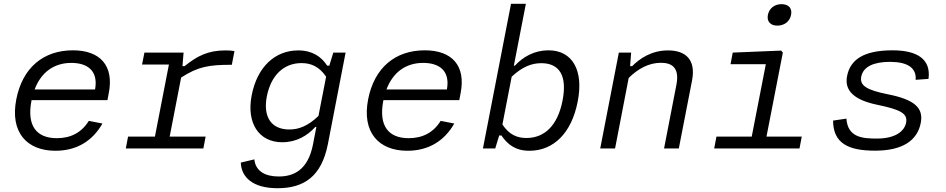

<svg xmlns="http://www.w3.org/2000/svg" viewBox="-20 -785 5000 1015"><path d="M66 -259.5C32.5 -86.5 121 12 273 12C389 12 471 -43 521.5 -132L449.5 -146C411 -83.5 353 -54.5 280.5 -54.5C172.5 -54.5 120.5 -120.5 146.5 -253.5L147 -255.5H548L555 -292.5C583.5 -438 509.5 -519 365.5 -519C210.5 -519 99 -428.5 66 -259.5ZM163 -312C197 -402.5 265 -452.5 357 -452.5C443.5 -452.5 500.5 -410 482.5 -312Z M950.5 -507H743.5L731 -444H873L799 -63H657L645 0H1055L1067 -63H877L937.5 -375C1028 -434 1087.5 -442.5 1205.5 -442.5L1219.5 -515C1205 -517.5 1189.5 -518.5 1171.5 -518.5C1080 -518.5 1022 -489 956 -435.5H944.5Z M1310.5 -281C1282 -135.5 1347.5 -33 1472 -33C1546 -33 1604.5 -67 1647 -114H1652.5L1634.5 -21C1608.5 112 1534.5 148 1454 148C1382.5 148 1331.5 121 1324.5 57.5L1253 74.5C1255.5 151.5 1316 210 1447 210C1587.5 210 1680 147.5 1713.5 -24L1807 -507H1742L1721 -438H1709.5C1679.5 -484.5 1632 -518.5 1556.5 -518.5C1434 -518.5 1339.5 -431.5 1310.5 -281ZM1390.5 -275C1412.5 -386.5 1479.5 -451.5 1574 -451.5C1624 -451.5 1668 -433 1704 -379.5L1663.5 -172C1607.5 -118.5 1559.5 -100.5 1509.5 -100.5C1413 -100.5 1370 -168 1390.5 -275Z M1926 -259.5C1892.5 -86.5 1981 12 2133 12C2249 12 2331 -43 2381.5 -132L2309.5 -146C2271 -83.5 2213 -54.5 2140.5 -54.5C2032.5 -54.5 1980.5 -120.5 2006.5 -253.5L2007 -255.5H2408L2415 -292.5C2443.5 -438 2369.5 -519 2225.5 -519C2070.5 -519 1959 -428.5 1926 -259.5ZM2023 -312C2057 -402.5 2125 -452.5 2217 -452.5C2303.5 -452.5 2360.5 -410 2342.5 -312Z M3034 -248.5C3066.5 -412.5 3006.5 -519 2879.5 -519C2805.5 -519 2745.5 -485 2702 -438H2696.5L2760 -765H2681.5L2533 0H2598L2619 -69H2630.5C2662.5 -22.5 2703.5 12 2779 12C2904 12 3001.5 -79 3034 -248.5ZM2636 -127 2685 -379.5C2742 -433 2791.5 -451 2841.5 -451C2939 -451 2979 -383 2954 -254C2928.5 -121.5 2858.5 -55.5 2763 -55.5C2713 -55.5 2671 -73.5 2636 -127Z M3568.5 0 3638.5 -359.5C3660 -471.5 3603 -518.5 3511.5 -518.5C3422.5 -518.5 3360.5 -474 3322 -435.5H3311L3316.5 -507H3251.5L3153 0H3231.5L3303.5 -373C3353 -421.5 3409.5 -453 3474 -453C3529.5 -453 3573.5 -429.5 3556 -338L3490.5 0Z M3755.5 0H4206.5L4218.5 -63H4032L4118.5 -507L4109.5 -517.5L3853.5 -507L3842 -445.5H4028.5L3954 -63H3767.5ZM4089.5 -649.5C4126 -649.5 4155 -671 4162 -706.5C4169 -742 4148 -763 4111.5 -763C4075.5 -763 4046.5 -742 4039.5 -706.5C4032.5 -671 4053.5 -649.5 4089.5 -649.5Z M4698.5 -519C4545.5 -519 4474.5 -469.5 4458 -382.5C4443 -307 4494 -256.5 4618 -231C4741.5 -205.5 4779.5 -184.5 4770 -136.5C4761.5 -92 4714.5 -52.5 4616 -52.5C4540 -52.5 4461.5 -58 4454.5 -158L4384 -147.5C4384.5 -27 4465 11.5 4606 11.5C4752 11.5 4829.5 -42.5 4847.5 -135C4863 -214.5 4815 -258.5 4674 -286.5C4559 -309.5 4524 -333.5 4533 -380C4543.5 -434 4601.5 -458 4685 -458C4777.5 -458 4826 -426 4820.5 -363L4888.5 -368C4902.5 -472 4829 -519 4698.5 -519Z"/></svg>

Font: Monaspace Neon Light
Style: Italic
Weight: 300
Italic angle: -11°
Designer: Riley Cran & the Lettermatic Team
Foundry: Lettermatic
Version: Version 1.200 (Monaspace Neon)